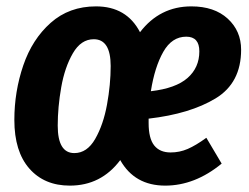

<svg xmlns="http://www.w3.org/2000/svg" viewBox="-20 -566 782 602"><path d="M736 -410Q736 -306 656 -257.5Q576 -209 446 -194V-180Q446 -132 463.5 -110Q481 -88 515 -88Q543 -88 568.5 -99Q594 -110 627 -134L675 -53Q591 16 498 16Q402 16 357 -64Q297 16 199 16Q119 16 72 -37.5Q25 -91 25 -190Q25 -279 53 -361Q81 -443 139 -494.5Q197 -546 281 -546Q377 -546 419 -465Q481 -546 580 -546Q652 -546 694 -507.5Q736 -469 736 -410ZM605 -405Q605 -451 564 -451Q519 -451 492 -403.5Q465 -356 453 -280Q531 -289 568 -321.5Q605 -354 605 -405ZM327 -359Q327 -443 274 -443Q234 -443 208.5 -399Q183 -355 172 -292.5Q161 -230 161 -172Q161 -86 213 -86Q253 -86 278.5 -130.5Q304 -175 315.5 -238Q327 -301 327 -359Z"/></svg>

Font: Fira Sans Extra Condensed SemiBold
Style: Italic
Weight: 600
Width: 3
Italic angle: -8°
Designer: Carrois Corporate & Edenspiekermann AG
Foundry: Carrois Corporate GbR & Edenspiekermann AG
Version: Version 4.203